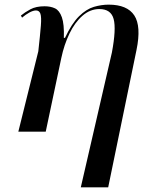

<svg xmlns="http://www.w3.org/2000/svg" viewBox="-20 -567 626 827"><path d="M328 240 462 -341Q481 -442 469.5 -485Q458 -528 408 -528Q368 -528 335 -499Q302 -470 279 -422Q256 -374 244 -317L177 0H59L145 -346Q153 -418 156 -456Q159 -494 154 -508Q149 -522 135 -522Q123 -522 106.5 -513Q90 -504 75 -491L70 -500Q87 -514 111 -527Q135 -540 172 -540Q198 -540 217 -531Q236 -522 246.5 -492.5Q257 -463 255 -404H260Q289 -466 320.5 -497Q352 -528 384.5 -537.5Q417 -547 448 -547Q528 -547 558.5 -500.5Q589 -454 568 -352L446 240Z"/></svg>

Font: Noto Serif Display Medium
Style: Italic
Weight: 500
Italic angle: -12°
Designer: Monotype Design Team
Foundry: Monotype Imaging Inc.
Version: Version 2.009